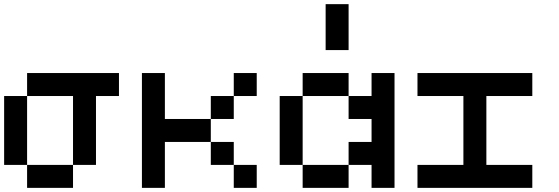

<svg xmlns="http://www.w3.org/2000/svg" viewBox="-20 -909 2707 929"><path d="M111.1 -111.1H0V-444.4H111.1ZM333.3 0H111.1V-111.1H333.3ZM333.3 -444.4H111.1V-555.6H555.6V-444.4H444.4V-111.1H333.3Z M777.8 -222.2V0H666.7V-555.6H777.8V-333.3H1000V-222.2ZM1222.2 0H1111.1V-111.1H1222.2ZM1111.1 -111.1H1000V-222.2H1111.1ZM1222.2 -444.4H1111.1V-555.6H1222.2ZM1111.1 -333.3H1000V-444.4H1111.1Z M1444.4 -111.1H1333.3V-444.4H1444.4ZM1777.8 -333.3H1666.7V-444.4H1777.8V-555.6H1888.9V0H1777.8V-111.1H1666.7V-222.2H1777.8ZM1666.7 0H1444.4V-111.1H1666.7ZM1666.7 -444.4H1444.4V-555.6H1666.7ZM1666.7 -666.7H1555.6V-888.9H1666.7Z M2222.2 -444.4H2000V-555.6H2555.6V-444.4H2333.3V-111.1H2555.6V0H2000V-111.1H2222.2Z"/></svg>

Font: Pixeloid Mono
Style: Regular
Weight: 400
Monospace: yes
Designer: GGBotNet
Foundry: GGBotNet
Version: 0.5